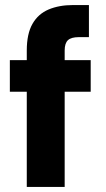

<svg xmlns="http://www.w3.org/2000/svg" viewBox="-20 -740 419 760"><path d="M86 0V-540Q86 -606 108.5 -645.5Q131 -685 172.5 -702.5Q214 -720 269 -720H332V-593H292Q262 -593 249 -581Q236 -569 236 -540V0ZM19 -377V-502H339V-377Z"/></svg>

Font: DM Sans 16pt Black
Style: Regular
Weight: 900
Version: Version 4.004;gftools[0.9.30]